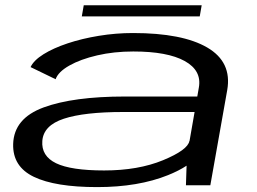

<svg xmlns="http://www.w3.org/2000/svg" viewBox="-20 -718 996 744"><path d="M700.5 0 703 -76Q674.5 -57 631.5 -39.5Q516 7 356.5 7Q194 7 111.2 -32.8Q28.5 -72.5 31 -160Q34 -259.5 149.2 -301.8Q264.5 -344 464 -344H744.5L750.5 -378.5Q762.5 -444.5 695.8 -481.5Q629 -518.5 496.5 -518.5Q421.5 -518.5 356.8 -503.5Q292 -488.5 248.8 -464Q205.5 -439.5 195.5 -411L98.5 -458Q110.5 -484 148.5 -507.8Q186.5 -531.5 242 -550Q297.5 -568.5 363 -579.2Q428.5 -590 495.5 -590Q687 -590 783.2 -533.8Q879.5 -477.5 860.5 -369L795 0ZM714.5 -172 734 -284H457Q306.5 -284 227.5 -258Q148.5 -232 144 -172Q139.5 -113.5 197.2 -85.5Q255 -57.5 383.5 -57.5Q515.5 -57.5 611.8 -97.2Q708 -137 714 -172ZM297 -654.5 304.5 -697.5H761.5L754 -654.5Z"/></svg>

Font: Anybody UltraExpanded Regular
Style: Italic
Weight: 400
Width: 9
Italic angle: -10°
Designer: Tyler Finck
Foundry: Etcetera Type Company
Version: Version 1.010; ttfautohint (v1.8.3) -l 8 -r 50 -G 200 -x 14 